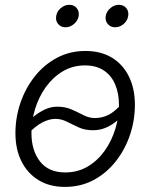

<svg xmlns="http://www.w3.org/2000/svg" viewBox="-20 -752 615 784"><path d="M245.1 11.2Q182.6 11.2 137.5 -16.4Q92.3 -43.9 67.6 -93.3Q43 -142.6 43 -208Q43 -271.5 63.2 -331.3Q83.5 -391.1 121.3 -439.2Q159.2 -487.3 211.9 -515.6Q264.6 -543.9 329.1 -543.9Q391.6 -543.9 436.8 -516.6Q481.9 -489.3 506.3 -439.7Q530.8 -390.1 530.8 -324.2Q530.8 -260.3 510.5 -200.4Q490.2 -140.6 452.4 -92.8Q414.6 -44.9 362.1 -16.8Q309.6 11.2 245.1 11.2ZM246.6 -47.9Q297.9 -47.9 338.6 -72.3Q379.4 -96.7 407.7 -136.7Q436 -176.8 450.9 -225.6Q465.8 -274.4 465.8 -323.2Q465.8 -371.1 450.2 -407.5Q434.6 -443.8 403.8 -464.4Q373 -484.9 327.1 -484.9Q276.9 -484.9 236.6 -460.9Q196.3 -437 167.5 -397Q138.7 -356.9 123.5 -307.9Q108.4 -258.8 108.4 -208.5Q108.4 -137.7 143.3 -92.8Q178.2 -47.9 246.6 -47.9ZM95.7 -207 70.3 -231.9Q92.8 -255.4 116 -274.7Q139.2 -293.9 163.6 -305.2Q188 -316.4 213.9 -316.4Q246.6 -316.4 272.5 -304.9Q298.3 -293.5 321 -281.7Q343.8 -270 367.2 -270Q397.9 -270 423.8 -283.4Q449.7 -296.9 477.1 -328.1L504.4 -306.2Q481.9 -279.3 459.2 -260Q436.5 -240.7 412.1 -230.5Q387.7 -220.2 359.9 -220.2Q326.7 -220.2 301 -231.9Q275.4 -243.7 252.9 -255.1Q230.5 -266.6 206.5 -266.6Q180.7 -266.6 152.8 -252Q125 -237.3 95.7 -207ZM450.2 -640.6Q431.2 -640.6 419.9 -654.1Q408.7 -667.5 411.6 -686.5Q415 -705.6 430.9 -719Q446.8 -732.4 465.3 -732.4Q484.4 -732.4 495.6 -719Q506.8 -705.6 503.4 -686.5Q500.5 -667.5 484.9 -654.1Q469.2 -640.6 450.2 -640.6ZM247.6 -640.6Q228.5 -640.6 217.3 -654.1Q206.1 -667.5 209.5 -686.5Q212.4 -705.6 228.3 -719Q244.1 -732.4 263.2 -732.4Q282.2 -732.4 293.2 -719Q304.2 -705.6 301.3 -686.5Q297.9 -667.5 282.2 -654.1Q266.6 -640.6 247.6 -640.6Z"/></svg>

Font: Inter 20pt Light
Style: Italic
Weight: 300
Italic angle: -9.3988°
Version: Version 4.001;git-66647c0bb